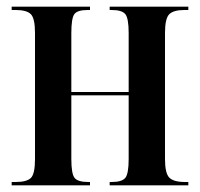

<svg xmlns="http://www.w3.org/2000/svg" viewBox="-20 -556 600 576"><path d="M15 0H250V-10H245Q214 -10 204 -22Q194 -34 194 -79V-270H366V-79Q366 -35 356 -22.5Q346 -10 315 -10H309V0H545V-10H535Q501 -10 488 -23Q475 -36 475 -79V-457Q475 -501 488 -513.5Q501 -526 533 -526H545V-536H309V-526H315Q346 -526 356 -513.5Q366 -501 366 -457V-280H194V-457Q194 -501 203 -513.5Q212 -526 243 -526H250V-536H15V-526H27Q60 -526 72.5 -513.5Q85 -501 85 -457V-79Q85 -34 72.5 -22Q60 -10 27 -10H15Z"/></svg>

Font: Noto Serif Display Condensed Semi
Style: Regular
Weight: 600
Width: 3
Designer: Monotype Design Team
Foundry: Monotype Imaging Inc.
Version: Version 1.900